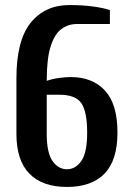

<svg xmlns="http://www.w3.org/2000/svg" viewBox="-20 -730 515 760"><path d="M245 10Q148 10 96.5 -42.5Q45 -95 45 -200V-420Q45 -570 101.5 -640Q158 -710 255 -710Q308 -710 350.5 -704Q393 -698 415 -690V-635H285Q250 -635 223 -615Q196 -595 180.5 -546.5Q165 -498 165 -410Q188 -418 214.5 -421.5Q241 -425 260 -425Q346 -425 395.5 -371.5Q445 -318 445 -205Q445 -96 394 -43Q343 10 245 10ZM245 -60Q279 -60 302 -93Q325 -126 325 -205Q325 -288 302 -321.5Q279 -355 215 -355H165V-200Q165 -125 188 -92.5Q211 -60 245 -60Z"/></svg>

Font: Cuprum
Style: Regular
Weight: 400
Designer: Jovanny Lemonad
Foundry: Jovanny Lemonad
Version: Version 3.000